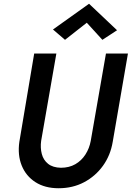

<svg xmlns="http://www.w3.org/2000/svg" viewBox="-20 -985 701 1022"><path d="M162 -700 83 -230Q73 -160 95.5 -104Q118 -48 168.5 -15.5Q219 17 292 17Q367 17 427.5 -15Q488 -47 528 -102.5Q568 -158 580 -230L661 -700H544L463 -235Q456 -196 435 -163Q414 -130 381 -111Q348 -92 304 -92Q261 -93 236 -113Q211 -133 202.5 -165.5Q194 -198 199 -235L280 -700ZM442 -864 525 -773 603 -824 454 -965 262 -828 326 -773Z"/></svg>

Font: Jost Medium
Style: Italic
Weight: 500
Italic angle: -5°
Version: Version 3.710